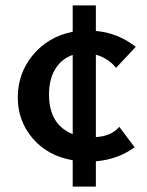

<svg xmlns="http://www.w3.org/2000/svg" viewBox="-20 -593 546 713"><path d="M423 -122 480 -46Q418 -1 336 6V100H250V2Q157 -14 101.5 -79Q46 -144 46 -231Q46 -321 102.5 -389Q159 -457 250 -475V-573H336V-478Q418 -471 484 -419L411 -341Q382 -377 336 -390V-84Q393 -87 423 -122ZM162 -242Q162 -130 250 -95V-389Q209 -375 185.5 -337Q162 -299 162 -242Z"/></svg>

Font: EauTest
Style: Bold
Weight: 700
Designer: Christian Thalmann (Catharsis Fonts)
Version: Version 0.001;PS 000.001;hotconv 1.0.88;makeotf.lib2.5.64775